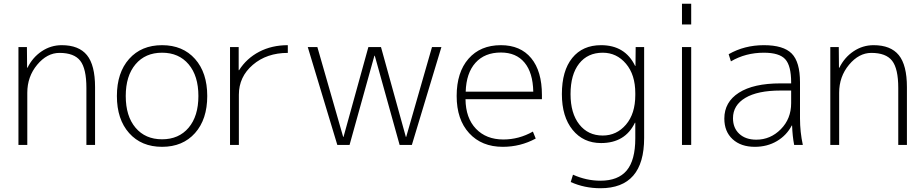

<svg xmlns="http://www.w3.org/2000/svg" viewBox="-20 -770 4911 1020"><path d="M296 -489Q230 -489 177.5 -426Q125 -363 125 -277V0H78V-520H123L124 -410H126Q153 -465 201.5 -497.5Q250 -530 308 -530Q399 -530 442 -477Q485 -424 485 -307V0H439V-303Q439 -405 406.5 -447Q374 -489 296 -489Z M982 -428.5Q930 -490 841 -490Q752 -490 700 -428.5Q648 -367 648 -260Q648 -153 700 -91.5Q752 -30 841 -30Q930 -30 982 -91.5Q1034 -153 1034 -260Q1034 -367 982 -428.5ZM1016 -63Q951 10 841 10Q731 10 666 -63Q601 -136 601 -260Q601 -384 666 -457Q731 -530 841 -530Q951 -530 1016 -457Q1081 -384 1081 -260Q1081 -136 1016 -63Z M1248 -520V-397H1250Q1290 -460 1357 -495Q1424 -530 1509 -530V-489Q1397 -489 1323 -425.5Q1249 -362 1249 -267V0H1202V-520Z M1666 -520 1803 -43H1805L1937 -520H2004L2136 -43H2138L2275 -520H2325L2168 0H2103L1971 -474H1969L1837 0H1772L1615 -520Z M2453 -243Q2454 -143 2508.5 -86Q2563 -29 2654 -29Q2737 -29 2811 -71L2826 -34Q2745 10 2651 10Q2539 10 2472.5 -62.5Q2406 -135 2406 -260Q2406 -386 2469 -458Q2532 -530 2641 -530Q2745 -530 2802 -461Q2859 -392 2859 -265V-243ZM2454 -283H2813Q2811 -384 2766.5 -437.5Q2722 -491 2641 -491Q2555 -491 2506 -436.5Q2457 -382 2454 -283Z M3182 -50Q3256 -50 3305.5 -108Q3355 -166 3355 -265V-275Q3355 -373 3305.5 -431.5Q3256 -490 3182 -490Q3102 -490 3056.5 -432Q3011 -374 3011 -270Q3011 -168 3057.5 -109Q3104 -50 3182 -50ZM2965 -270Q2965 -394 3020 -462Q3075 -530 3173 -530Q3301 -530 3354 -420H3356L3357 -520H3402V-37Q3402 230 3170 230Q3085 230 3012 197L3024 158Q3095 190 3170 190Q3264 190 3309.5 135.5Q3355 81 3355 -35V-118H3353Q3301 -10 3173 -10Q3079 -10 3022 -80Q2965 -150 2965 -270Z M3603 -640V-750H3652V-640ZM3603 0V-520H3652V0Z M4038 -530Q4142 -530 4186 -485.5Q4230 -441 4230 -333V-140Q4230 -70 4245 0H4199Q4190 -46 4188 -103H4186Q4159 -51 4107.5 -20.5Q4056 10 3990 10Q3916 10 3872 -30.5Q3828 -71 3828 -140Q3828 -228 3905.5 -277.5Q3983 -327 4126 -327H4183V-332Q4183 -421 4151.5 -455.5Q4120 -490 4038 -490Q3941 -490 3863 -444L3851 -482Q3935 -530 4038 -530ZM3874 -142Q3874 -90 3907.5 -59Q3941 -28 3998 -28Q4073 -28 4128 -83.5Q4183 -139 4183 -222V-289H4126Q4005 -289 3939.5 -250Q3874 -211 3874 -142Z M4609 -489Q4543 -489 4490.5 -426Q4438 -363 4438 -277V0H4391V-520H4436L4437 -410H4439Q4466 -465 4514.5 -497.5Q4563 -530 4621 -530Q4712 -530 4755 -477Q4798 -424 4798 -307V0H4752V-303Q4752 -405 4719.5 -447Q4687 -489 4609 -489Z"/></svg>

Font: Mplus 1p Light
Style: Regular
Weight: 300
Version: Version 1.061